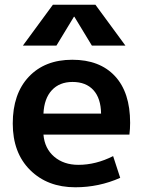

<svg xmlns="http://www.w3.org/2000/svg" viewBox="-20 -783 610 813"><path d="M293 -712 219 -590H77L204 -763H384L511 -590H369L295 -712ZM164 -302H408Q407 -367 375.5 -401.5Q344 -436 287 -436Q232 -436 199.5 -401Q167 -366 164 -302ZM164 -213Q169 -154 209.5 -119.5Q250 -85 312 -85Q386 -85 459 -122L489 -30Q399 10 299 10Q181 10 107.5 -63Q34 -136 34 -260Q34 -386 102 -458Q170 -530 286 -530Q402 -530 466.5 -461Q531 -392 531 -263Q531 -238 528 -213Z"/></svg>

Font: M PLUS 1p
Style: Bold
Weight: 700
Version: Version 1.062